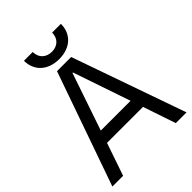

<svg xmlns="http://www.w3.org/2000/svg" viewBox="-248 -995 1113 1113"><g transform="rotate(-45 308.0 -439.0)"><path d="M157 -878C157 -795 217 -740 309 -740C401 -740 460 -795 460 -878H388C388 -831 357 -800 309 -800C261 -800 229 -831 229 -878ZM4 0H92L161 -201H456L524 0H612L366 -700H250ZM186 -277 306 -629H310L430 -277Z"/></g></svg>

Font: Fixel Text Regular
Style: Regular
Weight: 400
Width: 4
Designer: AlfaBravo + MacPaw
Foundry: Kyrylo Tkachov, Marchela Mozhyna, Serhii Makarenko, Maria Weinstein, Zakhar Kryvoshyya
Version: Version 1.211